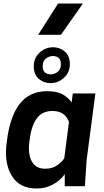

<svg xmlns="http://www.w3.org/2000/svg" viewBox="-20 -1064 592 1097"><path d="M2 0ZM525 -530H396ZM189 13Q89 13 46 -62Q14 -116 14 -193Q14 -222 19 -255Q36 -398 92.5 -470.5Q149 -543 249 -543Q309 -543 342.5 -522Q376 -501 389 -478L396 -530H525L475 -150L465 0H350V-69Q326 -34 283.5 -10.5Q241 13 189 13ZM239 -100Q279 -100 306.5 -119.5Q334 -139 347 -159L374 -367Q352 -430 279 -430Q222 -430 190.5 -388Q159 -346 149 -262Q145 -237 145 -217Q145 -164 168 -132Q191 -100 239 -100ZM269 -589Q230 -589 201.5 -613.5Q173 -638 173 -685Q173 -733 206.5 -763.5Q240 -794 283 -794Q322 -794 350.5 -769.5Q379 -745 379 -698Q379 -650 345.5 -619.5Q312 -589 269 -589ZM269 -639Q290 -639 309 -653Q328 -667 328 -698Q328 -742 283 -744Q262 -744 243 -730Q224 -716 224 -685Q224 -641 269 -639ZM454 -865ZM328 -865H198L312 -1044H454Z"/></svg>

Font: Tanohe Sans SemiBold
Style: Italic
Weight: 600
Designer: Village Type and Design LLC & Cristiano Sobral
Foundry: Cooper Hewitt Smithsonian Design Museum
Version: Version 1.00;September 29, 2021;FontCreator 13.0.0.2655 64-b